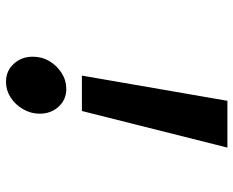

<svg xmlns="http://www.w3.org/2000/svg" viewBox="-89 -678 778 640"><g transform="rotate(90 300.0 -358.0)"><path d="M232 -242 316 -727H472L350 -242ZM253 11Q216 11 192.5 -15Q169 -41 169 -78Q169 -109 184 -134Q199 -159 223.5 -174.5Q248 -190 277 -190Q312 -190 335.5 -164.5Q359 -139 359 -101Q359 -72 344 -46Q329 -20 305 -4.5Q281 11 253 11Z"/></g></svg>

Font: Red Hat Mono
Style: Italic
Weight: 400
Italic angle: -12°
Monospace: yes
Designer: Pentagram, MCKL
Foundry: MCKL
Version: Version 1.030